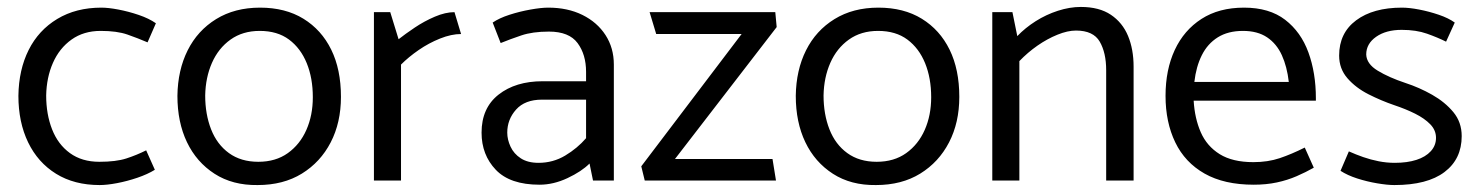

<svg xmlns="http://www.w3.org/2000/svg" viewBox="-20 -520 4263 553"><path d="M401 -87Q373 -73 343.5 -63.5Q314 -54 266 -54Q216 -54 181.5 -79Q147 -104 130 -147.5Q113 -191 113 -245Q114 -297 132.5 -339Q151 -381 186 -406Q221 -431 270 -431Q317 -431 347 -420.5Q377 -410 405 -398L429 -453Q409 -467 379.5 -477Q350 -487 321 -492.5Q292 -498 272 -498Q199 -498 145 -465.5Q91 -433 62.5 -376Q34 -319 33 -244Q33 -168 61 -110Q89 -52 141.5 -19.5Q194 13 267 13Q288 13 317 7.5Q346 2 375.5 -8Q405 -18 426 -31Z M722 13Q650 14 598 -19.5Q546 -53 518.5 -110.5Q491 -168 491 -244Q492 -318 520.5 -375Q549 -432 602.5 -465Q656 -498 729 -498Q802 -498 854 -466Q906 -434 934 -377Q962 -320 962 -241Q962 -167 932.5 -110Q903 -53 849.5 -20Q796 13 722 13ZM724 -54Q774 -54 809 -79Q844 -104 862.5 -146Q881 -188 881 -240Q881 -295 863.5 -338Q846 -381 812.5 -406Q779 -431 728 -431Q679 -431 644 -406Q609 -381 590.5 -339Q572 -297 571 -245Q571 -191 588 -147.5Q605 -104 639.5 -79Q674 -54 724 -54Z M1135 0V-334Q1157 -356 1186 -376Q1215 -396 1247.5 -409Q1280 -422 1308 -422L1289 -485Q1263 -485 1232.5 -472Q1202 -459 1174.5 -440.5Q1147 -422 1128 -407L1104 -485H1057V0Z M1441 -138Q1441 -176 1466.5 -204.5Q1492 -233 1541 -233H1668V-122Q1643 -93 1608 -72Q1573 -51 1531 -51Q1500 -51 1480 -64Q1460 -77 1450.5 -97.5Q1441 -118 1441 -138ZM1422 -396Q1449 -407 1481.5 -418Q1514 -429 1561 -429Q1619 -429 1643.5 -396Q1668 -363 1668 -313V-286H1543Q1465 -286 1416 -247.5Q1367 -209 1367 -138Q1367 -74 1408 -31Q1449 12 1534 12Q1574 12 1614.5 -7Q1655 -26 1678 -49L1688 0H1748V-334Q1748 -382 1724 -419Q1700 -456 1657.5 -477Q1615 -498 1559 -498Q1539 -498 1508 -492.5Q1477 -487 1447.5 -477.5Q1418 -468 1399 -455Z M2213 -485H1851L1870 -422H2116L1827 -41L1837 0H2215L2205 -62H1924L2217 -442Z M2503 13Q2431 14 2379 -19.5Q2327 -53 2299.5 -110.5Q2272 -168 2272 -244Q2273 -318 2301.5 -375Q2330 -432 2383.5 -465Q2437 -498 2510 -498Q2583 -498 2635 -466Q2687 -434 2715 -377Q2743 -320 2743 -241Q2743 -167 2713.5 -110Q2684 -53 2630.5 -20Q2577 13 2503 13ZM2505 -54Q2555 -54 2590 -79Q2625 -104 2643.5 -146Q2662 -188 2662 -240Q2662 -295 2644.5 -338Q2627 -381 2593.5 -406Q2560 -431 2509 -431Q2460 -431 2425 -406Q2390 -381 2371.5 -339Q2353 -297 2352 -245Q2352 -191 2369 -147.5Q2386 -104 2420.5 -79Q2455 -54 2505 -54Z M2916 0V-344Q2940 -369 2968 -388.5Q2996 -408 3025.5 -420Q3055 -432 3079 -432Q3129 -432 3147.5 -400Q3166 -368 3166 -318V0H3245V-328Q3245 -378 3229 -416.5Q3213 -455 3179.5 -477.5Q3146 -500 3093 -500Q3061 -500 3027 -489Q2993 -478 2963 -459Q2933 -440 2910 -416L2896 -485H2838V0Z M3770 -230V-237Q3770 -310 3748.5 -369Q3727 -428 3681.5 -463Q3636 -498 3563 -498Q3491 -498 3440.5 -465.5Q3390 -433 3363.5 -376Q3337 -319 3337 -244Q3337 -168 3365 -110Q3393 -52 3449.5 -20Q3506 12 3591 12Q3627 12 3657.5 5.5Q3688 -1 3714.5 -12.5Q3741 -24 3764 -37L3738 -95Q3700 -76 3666 -64.5Q3632 -53 3590 -53Q3530 -53 3493 -76Q3456 -99 3438.5 -139Q3421 -179 3418 -230ZM3420 -284Q3425 -328 3441.5 -361Q3458 -394 3487.5 -412.5Q3517 -431 3560 -431Q3602 -431 3629.5 -412.5Q3657 -394 3672 -361Q3687 -328 3692 -284Z M3841 -28Q3861 -15 3889 -6Q3917 3 3946.5 8Q3976 13 3996 13Q4091 13 4140.5 -24.5Q4190 -62 4190 -128Q4190 -168 4166 -197Q4142 -226 4105 -247Q4068 -268 4028 -281Q3980 -297 3948 -316.5Q3916 -336 3915 -363Q3915 -394 3943.5 -414Q3972 -434 4017 -434Q4059 -434 4090 -423Q4121 -412 4145 -400L4170 -455Q4152 -468 4124 -477.5Q4096 -487 4067.5 -492.5Q4039 -498 4018 -498Q3935 -498 3886 -461.5Q3837 -425 3837 -360Q3837 -322 3861 -294.5Q3885 -267 3921.5 -248.5Q3958 -230 3996 -217Q4029 -206 4056 -192.5Q4083 -179 4099.5 -162Q4116 -145 4116 -123Q4116 -101 4101 -84.5Q4086 -68 4059.5 -59.5Q4033 -51 3997 -51Q3974 -51 3951 -55.5Q3928 -60 3906.5 -67.5Q3885 -75 3865 -84Z"/></svg>

Font: Catamaran
Style: Regular
Weight: 400
Designer: Pria Ravichandran
Version: Version 2.000